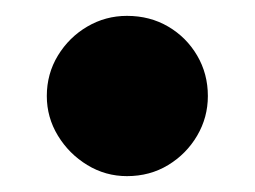

<svg xmlns="http://www.w3.org/2000/svg" viewBox="-20 -406 321 242"><path d="M140 -184Q113 -184 90 -198Q67 -212 53 -235Q39 -258 39 -285Q39 -313 53 -336Q67 -359 90 -372.5Q113 -386 140 -386Q169 -386 192 -372.5Q215 -359 228.5 -336Q242 -313 242 -285Q242 -258 228.5 -235Q215 -212 192 -198Q169 -184 140 -184Z"/></svg>

Font: Gabarito
Style: Bold
Weight: 700
Designer: Leandro Assis / Alvaro Franca / Felipe Casaprima
Foundry: Naipe Foundry
Version: Version 1.000